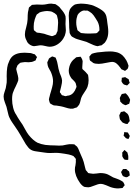

<svg xmlns="http://www.w3.org/2000/svg" viewBox="-20 -994 777 1064"><path d="M678 -605Q677 -604 676 -603Q675 -602 673 -602Q671 -601 668.5 -603Q666 -605 665 -605Q656 -608 653 -610Q651 -612 645 -621Q635 -635 624.5 -643Q614 -651 601 -651Q595 -651 570 -646Q542 -640 527 -640Q508 -640 497 -645L488 -652Q487 -653 483.5 -655Q480 -657 479 -659Q477 -662 476.5 -667.5Q476 -673 476 -675Q474 -679 475 -680Q475 -681 479 -685Q481 -687 483 -690Q485 -693 489 -696Q491 -697 502 -700Q515 -704 545 -706Q553 -707 564 -708Q575 -709 590 -709Q606 -709 619 -706Q640 -703 658 -688Q669 -678 680 -660Q684 -653 686 -647.5Q688 -642 689 -639Q692 -633 692 -631V-629Q692 -622 687 -612ZM651 7Q653 8 656 10Q659 12 662 14Q665 18 666.5 21.5Q668 25 669 27Q669 29 670 30Q671 31 671 33Q671 33 667 37Q660 47 659 48H657Q652 48 647 49Q642 50 637 50Q617 51 593 43Q585 40 568 32.5Q551 25 537 25Q525 25 501 35Q479 44 470 44L458 43Q451 43 449 42Q437 38 424 21Q395 -20 395 -55Q395 -67 398 -77Q398 -80 399.5 -88.5Q401 -97 400 -104Q400 -105 400.5 -109Q401 -113 399 -115Q397 -120 391 -124Q389 -129 385 -130Q384 -131 375 -134Q364 -138 338 -142Q332 -143 317 -145Q302 -147 290 -147L255 -146Q243 -146 226.5 -148.5Q210 -151 202 -152Q197 -153 178 -155.5Q159 -158 147 -167Q138 -173 123 -195L109 -219Q105 -227 95 -243Q82 -266 61 -296Q57 -302 48 -315Q39 -328 34 -339Q27 -351 21 -381Q20 -388 16 -402Q14 -409 7 -426.5Q0 -444 0 -459Q0 -470 5 -484Q10 -498 12 -506Q16 -526 17 -536Q18 -547 17.5 -556Q17 -565 17 -572Q17 -628 29 -650Q36 -669 47 -680Q69 -702 116 -702Q129 -702 149 -700Q155 -699 165 -695L173 -693L180 -684Q185 -679 185 -678Q185 -676 183.5 -673.5Q182 -671 181 -670Q181 -669 179.5 -664.5Q178 -660 177 -659Q176 -658 174.5 -658Q173 -658 172 -657Q169 -656 165.5 -654Q162 -652 157 -651Q145 -649 139 -649L118 -650Q112 -650 102 -648L92 -646L83 -638Q77 -632 77 -632Q76 -630 73 -622Q72 -620 71 -617Q70 -614 70 -611Q70 -610 73 -598Q75 -590 79 -575Q83 -560 81 -548Q80 -545 78.5 -541.5Q77 -538 76 -535L67 -515Q58 -498 54 -486Q47 -472 47 -444Q47 -420 53 -396.5Q59 -373 70 -358Q76 -346 92 -322Q94 -319 97.5 -314Q101 -309 105 -303Q110 -295 119.5 -277Q129 -259 139 -246Q163 -216 188 -203Q206 -195 231 -191Q258 -188 286 -188Q307 -186 327 -188Q333 -189 349 -192.5Q365 -196 378 -195Q381 -194 385 -194.5Q389 -195 392 -194Q394 -193 400 -187Q406 -183 408 -180Q414 -172 420 -155L429 -134Q439 -113 444 -96L452 -64Q453 -62 453.5 -58.5Q454 -55 455 -53Q456 -50 458.5 -48Q461 -46 462 -44L469 -35L480 -33Q490 -31 496 -31Q503 -31 514.5 -32.5Q526 -34 535 -35Q561 -35 578 -27Q585 -24 592 -19.5Q599 -15 607 -11Q615 -8 629 -3Q643 2 651 7ZM436 -623V-615Q436 -610 447 -602Q453 -597 463 -585Q464 -583 465.5 -582Q467 -581 468 -579L470 -565Q471 -560 471 -549Q471 -530 465 -513Q462 -505 456.5 -496Q451 -487 448 -483Q435 -464 432 -456Q429 -450 426 -436Q423 -422 419 -415Q418 -412 415.5 -410Q413 -408 412 -406Q411 -405 409.5 -402.5Q408 -400 406 -399Q405 -398 401.5 -397.5Q398 -397 396 -396Q391 -394 385 -392Q372 -390 357.5 -394Q343 -398 340 -399Q336 -400 330 -402Q324 -404 317 -405L292 -409Q280 -409 275 -411Q273 -412 270.5 -413.5Q268 -415 266 -416Q264 -417 261.5 -418.5Q259 -420 257 -422Q256 -423 255.5 -426Q255 -429 254 -430L251 -442Q251 -445 252.5 -451Q254 -457 255 -460Q256 -467 263 -489Q264 -493 269 -510.5Q274 -528 274 -544Q274 -565 264 -590Q262 -596 254.5 -608.5Q247 -621 245 -629L243 -640L242 -649L247 -659Q250 -668 251 -669Q254 -673 264 -678Q267 -681 268 -681H269Q273 -681 279 -678L288 -675Q289 -674 290 -670Q291 -666 292 -665Q297 -653 300 -635Q303 -614 311 -589Q313 -585 318 -572Q323 -559 324 -548L323 -534Q322 -526 319 -514.5Q316 -503 314 -494Q311 -485 312 -483Q312 -481 317 -476Q318 -475 320 -471Q322 -467 324 -466Q325 -465 330 -465Q332 -464 336.5 -462.5Q341 -461 344 -461Q346 -461 355 -464Q360 -464 366 -466Q378 -470 387 -480.5Q396 -491 400 -503Q401 -505 402.5 -508.5Q404 -512 404 -514Q404 -517 402 -523Q401 -525 400.5 -528.5Q400 -532 399 -534Q396 -540 385 -551Q376 -558 372 -566Q361 -583 361 -603Q361 -611 365 -627Q373 -654 395 -670Q397 -671 399 -673.5Q401 -676 404 -677Q407 -678 412.5 -678Q418 -678 421 -679L426 -680Q427 -679 428 -677.5Q429 -676 430 -675Q431 -673 434 -667.5Q437 -662 438 -654Q436 -634 436 -623ZM655 -557Q655 -558 654.5 -559.5Q654 -561 655 -563Q657 -564 660.5 -564Q664 -564 666 -565Q667 -565 670.5 -566Q674 -567 675 -566Q676 -566 679 -563Q691 -557 693 -555Q694 -553 694.5 -549Q695 -545 696 -543L699 -535Q699 -534 696.5 -532Q694 -530 693 -529Q692 -528 689 -524.5Q686 -521 685 -521Q684 -520 682 -521Q680 -522 679 -522Q676 -523 671.5 -524Q667 -525 665 -527Q658 -532 653 -544ZM646 -432V-440Q644 -446 644 -451Q644 -453 647 -458Q650 -463 651 -466Q652 -467 653 -469.5Q654 -472 655 -473Q656 -474 660 -474Q664 -474 666 -475Q668 -475 670 -476Q672 -477 675 -477Q677 -477 681 -472.5Q685 -468 686 -467Q690 -463 693 -457Q696 -451 698 -448Q701 -442 701 -441V-440Q701 -438 700 -435Q699 -432 699 -430Q698 -428 697.5 -424Q697 -420 696 -419Q694 -418 692 -417.5Q690 -417 688 -416Q686 -415 682 -413Q678 -411 675 -411Q673 -411 668 -414Q663 -417 660 -418Q658 -420 653 -424.5Q648 -429 646 -432ZM658 -316Q656 -318 645 -332Q644 -335 643 -340Q642 -345 642 -348L641 -353Q641 -356 643 -359.5Q645 -363 646 -365Q646 -366 647.5 -369Q649 -372 650 -373Q654 -375 660 -375Q667 -378 669 -377Q670 -377 672.5 -374.5Q675 -372 677 -371Q680 -369 682 -367Q684 -365 686 -364Q695 -354 697 -335L699 -323Q698 -321 693 -316Q692 -315 690 -311.5Q688 -308 686 -307H684Q679 -307 676 -308Q662 -313 658 -316ZM669 -238Q668 -239 667 -240Q666 -241 665 -242Q665 -246 666.5 -249.5Q668 -253 668 -256Q669 -258 668.5 -259.5Q668 -261 669 -262Q670 -263 672 -262Q674 -261 675 -261Q687 -261 689 -259Q690 -258 691 -256Q692 -254 692 -253Q699 -243 699 -240Q699 -238 696 -232Q695 -231 694 -228Q693 -225 692 -224Q692 -224 690 -224L678 -228ZM658 -127Q657 -130 657.5 -134Q658 -138 658 -140Q657 -142 657 -148Q658 -150 663 -155Q664 -156 666 -158.5Q668 -161 670 -163Q671 -163 679 -155L686 -149L688 -141Q692 -130 691 -120Q691 -109 690 -108H688H682Q673 -108 668 -111Q660 -122 658 -127ZM660 -20Q658 -22 656.5 -26.5Q655 -31 654 -33L651 -40Q651 -42 659 -53Q660 -54 660.5 -55.5Q661 -57 662 -57Q663 -58 664.5 -57.5Q666 -57 667 -57Q668 -57 673 -57.5Q678 -58 681 -56Q684 -55 685 -52Q687 -50 691 -47.5Q695 -45 696 -42L698 -31L699 -24Q699 -21 697 -20Q695 -19 695 -19Q691 -16 687 -13.5Q683 -11 677 -12Q675 -13 668.5 -15Q662 -17 660 -20ZM558 -755Q543 -743 543 -743L532 -741Q523 -738 521 -738Q519 -738 516 -739Q513 -740 511 -740Q502 -742 481 -752Q472 -757 459 -762L408 -777Q400 -779 386 -787L379 -791Q375 -794 371.5 -800Q368 -806 366 -811Q365 -815 365 -824Q363 -837 363 -863Q363 -878 362 -886L361 -908Q361 -927 366 -939Q370 -948 378 -956Q386 -964 395 -969L408 -972Q420 -974 428 -974Q437 -974 448 -973Q459 -972 465 -971Q490 -967 504 -960Q518 -954 532.5 -945.5Q547 -937 556 -928Q566 -917 569.5 -903Q573 -889 575 -867Q576 -861 578 -846Q580 -831 580 -818Q580 -792 570 -772Q568 -769 564.5 -763Q561 -757 558 -755ZM330 -779Q317 -759 297 -747Q277 -735 255 -735Q247 -735 231 -739Q215 -743 206 -743Q199 -743 186.5 -740.5Q174 -738 168 -738Q158 -739 148.5 -744.5Q139 -750 133 -758Q130 -762 129 -765Q128 -768 127 -770Q118 -785 118 -804Q118 -819 125 -842Q132 -867 133 -887Q133 -893 133.5 -910Q134 -927 138 -940Q139 -942 139 -945.5Q139 -949 141 -953L148 -959L157 -967Q160 -968 170 -968Q174 -969 184 -969L214 -968Q220 -968 227.5 -969Q235 -970 239 -971Q251 -974 264 -974Q268 -974 278 -972Q286 -972 289 -970Q291 -969 302 -961Q310 -956 317 -945Q338 -922 343 -904Q344 -899 344 -890L343 -861Q343 -852 344 -843Q345 -834 345 -825Q345 -814 339 -796ZM478 -928Q476 -929 472 -931.5Q468 -934 466 -935Q464 -936 461 -935.5Q458 -935 456 -935Q453 -936 445 -936Q435 -935 425 -927.5Q415 -920 410 -911Q409 -909 408.5 -906Q408 -903 407 -901Q401 -884 403 -857Q405 -842 408 -833Q408 -828 410 -826Q411 -824 414.5 -822Q418 -820 419 -819Q421 -818 423 -815.5Q425 -813 428 -812Q431 -810 439 -810Q451 -808 475 -808Q492 -808 500 -809Q513 -809 517 -811Q519 -812 521.5 -815Q524 -818 526 -820Q527 -821 529 -823Q531 -825 531 -826V-830Q531 -854 521 -874Q508 -896 499 -908.5Q490 -921 478 -928ZM268 -929Q265 -930 260 -931Q255 -932 252 -932Q248 -933 241 -933Q230 -933 212 -929L202 -926Q198 -925 193 -920Q184 -914 184 -914L179 -904Q172 -889 168 -866Q166 -845 167 -835Q167 -829 168 -827Q169 -825 171.5 -823.5Q174 -822 175 -821Q177 -820 179 -817.5Q181 -815 184 -814Q188 -812 198 -812Q212 -810 219 -808Q223 -808 239 -802L259 -796Q267 -793 270 -794Q272 -794 275 -795.5Q278 -797 280 -798Q282 -799 285 -800Q288 -801 290 -803Q293 -806 293 -810Q299 -821 299 -823Q300 -827 300 -837Q302 -857 302 -868Q302 -886 298 -898Q296 -908 294 -911Q293 -913 284 -920Q270 -928 268 -929Z"/></svg>

Font: Rubik-Burned
Style: Regular
Weight: 400
Designer: NaN (generative design), Hubert & Fischer (Rubik source font outlines)
Foundry: NaN, Hubert & Fischer
Version: Version 1.000